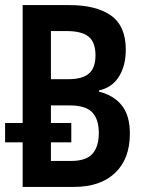

<svg xmlns="http://www.w3.org/2000/svg" viewBox="-20 -734 570 754"><path d="M69 0V-175H0V-251H69V-714H253Q358 -714 416 -673Q474 -632 474 -539Q474 -476 447 -433Q420 -390 369 -379V-374Q426 -360 458 -320.5Q490 -281 490 -209Q490 -110 432 -55Q374 0 271 0ZM248 -423Q304 -423 329.5 -445.5Q355 -468 355 -517Q355 -568 328 -590Q301 -612 242 -612H180V-423ZM260 -102Q318 -102 343 -130Q368 -158 368 -212Q368 -266 342 -293Q316 -320 254 -320H180V-251H260V-175H180V-102Z"/></svg>

Font: Noto Sans Mono Condensed SemiBold
Style: Regular
Weight: 600
Width: 3
Designer: Monotype Design Team
Foundry: Monotype Imaging Inc.
Version: Version 2.014